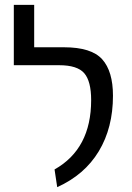

<svg xmlns="http://www.w3.org/2000/svg" viewBox="-20 -758 543 792"><path d="M216 14 205 -59Q356 -144 356 -345Q356 -423 327.5 -456Q299 -489 224 -489H37V-738H121V-563H244Q357 -563 401.5 -513.5Q446 -464 446 -363Q446 -231 387.5 -134Q329 -37 216 14Z"/></svg>

Font: FiraGO Book
Style: Regular
Weight: 350
Designer: bBox Type
Foundry: bBox Type GmbH
Version: Version 1.001;PS 001.001;hotconv 1.0.88;makeotf.lib2.5.64775